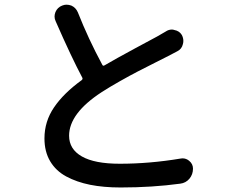

<svg xmlns="http://www.w3.org/2000/svg" viewBox="-20 -787 1040 837"><path d="M702.1 -649.4Q714.8 -658.2 729.5 -658.2Q734.4 -658.2 740.2 -656.2Q761.7 -652.3 772.5 -634.8Q779.3 -622.1 779.3 -608.4Q779.3 -601.6 777.3 -594.7Q772.5 -573.2 752.9 -563.5Q735.4 -553.7 713.9 -543Q710 -541 657.7 -514.6Q605.5 -488.3 577.1 -473.6Q548.8 -459 502.9 -433.1Q457 -407.2 423.8 -385.7Q281.2 -293 281.2 -195.3Q281.2 -136.7 336.9 -105Q392.6 -73.2 502 -73.2Q631.8 -73.2 766.6 -95.7Q771.5 -96.7 775.4 -96.7Q792 -96.7 804.7 -85.9Q821.3 -72.3 821.3 -51.8Q821.3 -26.4 805.7 -7.8Q790 10.7 765.6 13.7Q643.6 30.3 505.9 30.3Q431.6 30.3 373 18.6Q314.5 6.8 269 -17.6Q223.6 -42 198.7 -84Q173.8 -126 173.8 -183.6Q173.8 -257.8 215.8 -319.3Q257.8 -380.9 335.9 -437.5Q341.8 -442.4 338.9 -448.2Q291 -538.1 222.7 -694.3Q217.8 -704.1 217.8 -714.8Q217.8 -724.6 221.7 -734.4Q230.5 -754.9 251 -762.7Q260.7 -766.6 269.5 -766.6Q280.3 -766.6 291 -762.7Q310.5 -753.9 319.3 -733.4Q365.2 -617.2 425.8 -504.9Q428.7 -498 435.5 -502Q485.4 -531.2 568.8 -576.2Q652.3 -621.1 665 -627.9Q689.5 -642.6 702.1 -649.4Z"/></svg>

Font: Gen Jyuu Gothic Medium
Style: Regular
Weight: 500
Designer: [Source Han Sans]
Ryoko NISHIZUKA  (kana & ideographs); Paul D. Hunt (Latin, Greek & Cyrillic); Wenlong ZHANG  (bopomofo
Version: Version 1.002.20150607